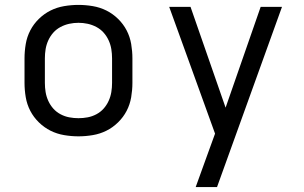

<svg xmlns="http://www.w3.org/2000/svg" viewBox="-20 -548 1240 783"><path d="M300 8Q271 8 241.5 3Q212 -2 186 -15Q160 -28 138.5 -49Q117 -70 103.5 -96Q90 -122 85 -151.5Q80 -181 80 -210V-310Q80 -339 85 -368.5Q90 -398 103.5 -424Q117 -450 138.5 -471Q160 -492 186 -505Q212 -518 241.5 -523Q271 -528 300 -528Q329 -528 358.5 -523Q388 -518 414 -505Q440 -492 461.5 -471Q483 -450 496.5 -424Q510 -398 515 -368.5Q520 -339 520 -310V-210Q520 -181 515 -151.5Q510 -122 496.5 -96Q483 -70 461.5 -49Q440 -28 414 -15Q388 -2 358.5 3Q329 8 300 8ZM300 -66Q319 -66 337.5 -69.5Q356 -73 373 -82Q390 -91 402.5 -105Q415 -119 423 -136.5Q431 -154 434 -172.5Q437 -191 437 -210V-310Q437 -329 434 -347.5Q431 -366 423 -383.5Q415 -401 402.5 -415Q390 -429 373 -438Q356 -447 337.5 -451Q319 -455 300 -455Q281 -455 262.5 -451Q244 -447 227 -438Q210 -429 197.5 -415Q185 -401 177 -383.5Q169 -366 166 -347.5Q163 -329 163 -310V-210Q163 -191 166 -172.5Q169 -154 177 -136.5Q185 -119 197.5 -105Q210 -91 227 -82Q244 -73 262.5 -69.5Q281 -66 300 -66ZM778 215Q791 180 803.5 144.5Q816 109 829 74L857 -3L758 -277L670 -520H757L900 -109L1043 -520H1130L865 215Z"/></svg>

Font: Iosevka Aile
Style: Regular
Weight: 400
Designer: Belleve Invis
Foundry: Belleve Invis
Version: Version 28.0.1; ttfautohint (v1.8.4)